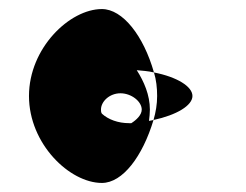

<svg xmlns="http://www.w3.org/2000/svg" viewBox="-20 -708 543 424"><path d="M44 -496C44 -390 134 -304 205 -304C251 -304 295 -363 319 -443C316 -442 313 -442 309 -441C310 -449 311 -458 311 -466C311 -498 298 -528 282 -553C293 -552 308 -551 320 -548C297 -629 251 -688 205 -688C134 -688 44 -602 44 -496ZM203 -466C203 -484 222 -502 246 -502C270 -502 293 -484 293 -466C293 -454 281 -443 270 -436H265C241 -436 219 -444 205 -457C203 -460 203 -463 203 -466ZM319 -443C370 -454 405 -475 405 -496C405 -517 371 -538 320 -548C325 -532 327 -514 327 -496C327 -478 324 -460 319 -443Z"/></svg>

Font: Ampere
Style: SCUltCnd
Weight: 400
Version: Version 1